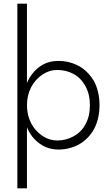

<svg xmlns="http://www.w3.org/2000/svg" viewBox="-20 -800 598 1040"><path d="M126 220V-780H74V220ZM519 -230Q519 -303 490 -359Q457 -414 410 -441Q357 -470 297 -470Q238 -470 195 -439Q151 -407 127 -353Q102 -304 102 -230Q102 -157 127 -108Q150 -54 195 -22Q239 10 297 10Q357 10 410 -19Q460 -48 490 -102Q519 -158 519 -230ZM467 -230Q467 -170 443 -127Q422 -86 379 -62Q338 -39 290 -39Q247 -39 210 -64Q170 -91 149 -132Q126 -176 126 -230Q126 -284 149 -328Q170 -369 210 -396Q247 -421 290 -421Q339 -421 379 -399Q419 -377 443 -333Q467 -289 467 -230Z"/></svg>

Font: NM-font
Style: Light
Weight: 500
Designer: ""
Foundry: ""
Version: ""